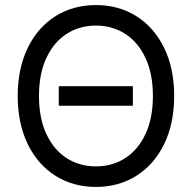

<svg xmlns="http://www.w3.org/2000/svg" viewBox="-20 -737 767 767"><path d="M510.7 -314.5H214.8V-392.6H510.7ZM363.3 9.8Q272.5 9.8 201.7 -34.7Q130.9 -79.1 90.8 -161.4Q50.8 -243.7 50.8 -353.5Q50.8 -463.4 90.8 -545.7Q130.9 -627.9 201.7 -672.4Q272.5 -716.8 363.3 -716.8Q453.6 -716.8 524.7 -672.4Q595.7 -627.9 635.7 -545.7Q675.8 -463.4 675.8 -353.5Q675.8 -243.7 635.7 -161.4Q595.7 -79.1 524.7 -34.7Q453.6 9.8 363.3 9.8ZM363.3 -634.8Q298.3 -634.8 246.8 -602.1Q195.3 -569.3 165.5 -505.9Q135.7 -442.4 135.7 -353.5Q135.7 -264.6 165.5 -201.2Q195.3 -137.7 246.8 -105Q298.3 -72.3 363.3 -72.3Q428.2 -72.3 479.7 -105Q531.2 -137.7 561 -201.2Q590.8 -264.6 590.8 -353.5Q590.8 -442.4 561 -505.9Q531.2 -569.3 479.7 -602.1Q428.2 -634.8 363.3 -634.8Z"/></svg>

Font: Pretendard JP
Style: Regular
Weight: 400
Designer: Base glyphs from Inter by Rasmus Andersson; Hangeul glyphs from Noto Sans CJK(Source Han Sans) by Jang Soo-young and Kan
Foundry: Kil Hyung-jin
Version: Version 1.309